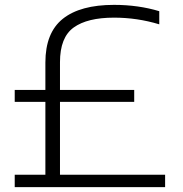

<svg xmlns="http://www.w3.org/2000/svg" viewBox="-20 -769 750 789"><path d="M40.5 0V-51H166.5V-350.5H40.5V-399.5H166.5V-512Q166.5 -634.5 238.2 -691.8Q310 -749 448.5 -749Q548.5 -749 634.5 -723V-669Q544 -696.5 448.5 -696.5Q339 -696.5 282.8 -656Q226.5 -615.5 226.5 -513.5V-399.5H531.5V-350.5H226.5V-51H658.5V0Z"/></svg>

Font: Encode Sans Expanded Light
Style: Regular
Weight: 300
Width: 7
Designer: Multiple Designers
Foundry: Impallari Type
Version: Version 3.000; ttfautohint (v1.8.3) -l 8 -r 50 -G 200 -x 14 